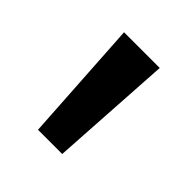

<svg xmlns="http://www.w3.org/2000/svg" viewBox="-96 -849 426 426"><g transform="rotate(45 117.0 -636.0)"><path d="M173 -780 155 -492H79L61 -780Z"/></g></svg>

Font: Cooper Hewitt
Style: Regular
Weight: 707
Designer: Village Type and Design LLC
Foundry: Cooper Hewitt Smithsonian Design Museum
Version: 1.000